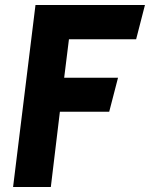

<svg xmlns="http://www.w3.org/2000/svg" viewBox="-20 -733 596 763"><path d="M121 -713 32 10H182L218 -289H414L449 -424H235L254 -577H521L556 -713Z"/></svg>

Font: Bluebird
Style: SfBdNrwObl
Weight: 700
Designer: Jasper
Foundry: Cannot Into Space Fonts
Version: Version 0.98